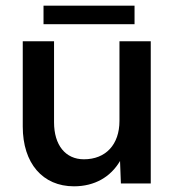

<svg xmlns="http://www.w3.org/2000/svg" viewBox="-20 -645 620 675"><path d="M240 10C313 10 369 -23 402 -79L405 0H510V-500H400V-220C400 -137 352 -85 275 -85C210 -85 170 -135 170 -215V-500H60V-200C60 -71 130 10 240 10ZM133 -560H453V-625H133Z"/></svg>

Font: Gully Medium
Style: Regular
Weight: 500
Designer: jaikishan Patel
Foundry: MagicType
Version: Version 1.000;Glyphs 3.2 (3242)